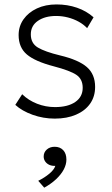

<svg xmlns="http://www.w3.org/2000/svg" viewBox="-20 -520 506 866"><path d="M227 15Q175.5 15 127.2 -2.2Q79 -19.5 49 -47L80 -95Q108 -67.5 147 -52.2Q186 -37 228 -37Q286 -37 319.5 -60Q353 -83 353 -124Q353 -163 324.8 -182.2Q296.5 -201.5 222 -221Q138 -243 101 -274.5Q64 -306 64 -362Q64 -401.5 86 -432.8Q108 -464 146.5 -482Q185 -500 235 -500Q284.5 -500 327.2 -485.2Q370 -470.5 402 -442L373 -393Q357 -410 334.8 -422.2Q312.5 -434.5 286.5 -441.2Q260.5 -448 233 -448Q183 -448 151 -426Q119 -404 119 -365Q119 -324.5 151 -305.5Q183 -286.5 251 -270Q334.5 -250 371.8 -217.5Q409 -185 409 -128Q409 -84.5 386.5 -52.5Q364 -20.5 323 -2.8Q282 15 227 15ZM179.5 326.5 152.5 295.5Q181 281.5 202.8 263.2Q224.5 245 229.5 228Q215 229 203 223.8Q191 218.5 184 208.5Q177 198.5 177 186Q177 167 191 154.5Q205 142 226.5 142Q250.5 142 265 157.2Q279.5 172.5 279.5 200Q279.5 221.5 267.8 244Q256 266.5 233.5 287.8Q211 309 179.5 326.5Z"/></svg>

Font: Geologica Cursive Thin
Style: Regular
Weight: 250
Designer: Sindre Bremnes, Frode Helland
Foundry: Monokrom Skriftforlag AS
Version: Version 1.010;gftools[0.9.28]